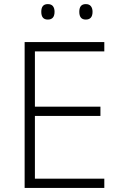

<svg xmlns="http://www.w3.org/2000/svg" viewBox="-20 -920 592 940"><path d="M490.7 0H100.6V-713.9H490.7V-668.5H150.9V-397.9H471.7V-352.5H150.9V-45.4H490.7ZM182.1 -862.3Q182.1 -899.9 213.9 -899.9Q231.4 -899.9 239.3 -889.6Q247.1 -879.4 247.1 -862.3Q247.1 -824.2 213.9 -824.2Q182.1 -824.2 182.1 -862.3ZM368.2 -862.3Q368.2 -899.9 399.9 -899.9Q417 -899.9 425 -889.6Q433.1 -879.4 433.1 -862.3Q433.1 -824.2 399.9 -824.2Q368.2 -824.2 368.2 -862.3Z"/></svg>

Font: Open Sans Light
Style: Regular
Weight: 300
Designer: Monotype Design Team
Foundry: Monotype Imaging Inc.
Version: Version 3.000; ttfautohint (v1.8.4)